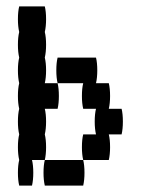

<svg xmlns="http://www.w3.org/2000/svg" viewBox="-20 -580 440 600"><path d="M124 -120Q124 -97 120 -80H80Q84 -64 84 -40Q84 -17 80 0H40Q36 -17 36 -40Q36 -64 40 -80Q36 -97 36 -120Q36 -144 40 -160Q36 -177 36 -200Q36 -224 40 -240Q36 -257 36 -280Q36 -304 40 -320Q36 -337 36 -360Q36 -384 40 -400Q36 -417 36 -440Q36 -464 40 -480Q36 -497 36 -520Q36 -544 40 -560H120Q124 -544 124 -520Q124 -497 120 -480Q124 -464 124 -440Q124 -417 120 -400Q124 -384 124 -360Q124 -337 120 -320H160Q164 -304 164 -280Q164 -257 160 -240H120Q124 -224 124 -200Q124 -177 120 -160Q124 -144 124 -120ZM360 -160H320Q324 -144 324 -120Q324 -97 320 -80H240Q236 -97 236 -120Q236 -144 240 -160H280Q276 -177 276 -200Q276 -224 280 -240H240Q236 -257 236 -280Q236 -304 240 -320H160Q156 -337 156 -360Q156 -384 160 -400H280Q284 -384 284 -360Q284 -337 280 -320H320Q324 -304 324 -280Q324 -257 320 -240H360Q364 -224 364 -200Q364 -177 360 -160ZM120 -80H240Q244 -64 244 -40Q244 -17 240 0H120Q116 -17 116 -40Q116 -64 120 -80Z"/></svg>

Font: VT323
Style: Regular
Weight: 400
Monospace: yes
Designer: Peter Hull
Version: Version 2.000